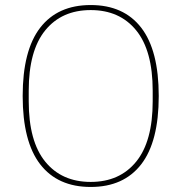

<svg xmlns="http://www.w3.org/2000/svg" viewBox="-20 -730 720 762"><path d="M340 12Q209 12 139.5 -78Q70 -168 70 -349Q70 -530 139.5 -620Q209 -710 340 -710Q471 -710 540.5 -620Q610 -530 610 -349Q610 -168 540.5 -78Q471 12 340 12ZM340 -8Q455 -8 520.5 -88.5Q586 -169 586 -328V-370Q586 -529 520.5 -609.5Q455 -690 340 -690Q225 -690 159.5 -609.5Q94 -529 94 -370V-328Q94 -169 159.5 -88.5Q225 -8 340 -8Z"/></svg>

Font: IBM Plex Sans Arabic Thin
Style: Regular
Weight: 100
Designer: Mike Abbink, Paul van der Laan, Pieter van Rosmalen, Wael Morcos, Khajak Apelian
Foundry: Bold Monday
Version: Version 1.101